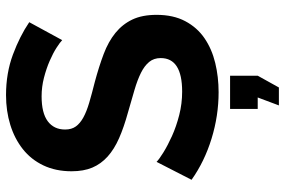

<svg xmlns="http://www.w3.org/2000/svg" viewBox="-178 -578 968 653"><g transform="rotate(-90 306.5 -251.0)"><path d="M275 213 302 141H263V47H376V141L336 213ZM497 -524Q490 -531 471.5 -543Q453 -555 426.5 -566.5Q400 -578 369 -586Q338 -594 306 -594Q249 -594 221 -573Q193 -552 193 -514Q193 -492 203.5 -477.5Q214 -463 234 -452Q254 -441 284.5 -432Q315 -423 355 -413Q407 -399 449.5 -383Q492 -367 521.5 -343Q551 -319 567 -285.5Q583 -252 583 -203Q583 -146 561.5 -105.5Q540 -65 503.5 -40Q467 -15 419.5 -3.5Q372 8 320 8Q240 8 162 -16Q84 -40 22 -84L83 -203Q92 -194 115.5 -179.5Q139 -165 171 -150.5Q203 -136 242 -126Q281 -116 322 -116Q436 -116 436 -189Q436 -212 423 -228Q410 -244 386 -256Q362 -268 328 -278Q294 -288 252 -300Q201 -314 163.5 -330.5Q126 -347 101 -369.5Q76 -392 63.5 -421.5Q51 -451 51 -492Q51 -546 71 -588Q91 -630 126.5 -658Q162 -686 209 -700.5Q256 -715 310 -715Q385 -715 448 -691.5Q511 -668 558 -636Z"/></g></svg>

Font: IngvarSans
Style: Bold
Weight: 700
Version: Version 3.000